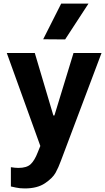

<svg xmlns="http://www.w3.org/2000/svg" viewBox="-20 -826 589 1076"><path d="M119 230Q90 230 68.5 225Q47 220 41 219V111Q65 115 83 115Q130 115 152 94Q174 73 191 29L206 -8L18 -529H175L279 -179H285L392 -529H549L321 76Q308 112 291.5 142Q275 172 232 201Q189 230 119 230ZM222 -606 323 -806H476L345 -605Z"/></svg>

Font: Be Vietnam ExtraBold
Style: Regular
Weight: 800
Designer: Gabriel Lam
Foundry: TypeRant
Version: Version 4.000